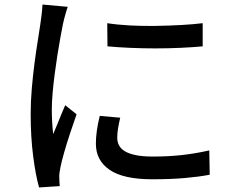

<svg xmlns="http://www.w3.org/2000/svg" viewBox="-20 -788 1040 845"><path d="M452 -686Q496 -679 551.5 -676Q607 -673 666 -674Q725 -675 779 -678Q833 -681 872 -686V-584Q829 -580 775 -577.5Q721 -575 663.5 -575Q606 -575 551 -577.5Q496 -580 453 -584ZM509 -270Q503 -244 499.5 -223Q496 -202 496 -181Q496 -164 503.5 -149Q511 -134 528.5 -123Q546 -112 576.5 -105.5Q607 -99 652 -99Q720 -99 779.5 -105.5Q839 -112 901 -126L903 -19Q856 -10 793.5 -4.5Q731 1 650 1Q523 1 462.5 -40.5Q402 -82 402 -155Q402 -182 406 -211.5Q410 -241 419 -278ZM278 -758Q275 -749 270.5 -734.5Q266 -720 262.5 -705.5Q259 -691 257 -682Q252 -657 245.5 -621.5Q239 -586 232.5 -544.5Q226 -503 220.5 -460.5Q215 -418 211.5 -378Q208 -338 208 -305Q208 -279 209.5 -252.5Q211 -226 214 -198Q223 -218 232 -240.5Q241 -263 250 -285Q259 -307 267 -325L317 -285Q304 -248 289 -203Q274 -158 262.5 -117.5Q251 -77 246 -52Q244 -42 242 -28.5Q240 -15 241 -6Q241 1 241.5 11.5Q242 22 243 31L152 37Q137 -15 126 -100Q115 -185 115 -286Q115 -342 120 -399.5Q125 -457 132 -511Q139 -565 146.5 -610Q154 -655 158 -685Q161 -704 163.5 -726Q166 -748 167 -768Z"/></svg>

Font: Noto Sans SC Thin Medium
Style: Regular
Weight: 500
Version: Version 2.004-H2;hotconv 1.0.118;makeotfexe 2.5.65603